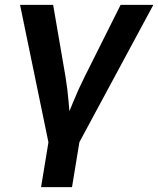

<svg xmlns="http://www.w3.org/2000/svg" viewBox="-20 -561 647 785"><path d="M179.2 26.4 62 -541H197.3L247.6 -248.5Q255.9 -198.2 260.3 -147Q264.6 -95.7 269 -43.5H237.8Q259.8 -95.7 280.5 -147Q301.3 -198.2 326.7 -248.5L473.1 -541H606.9L301.3 26.4ZM147.9 204.1 182.1 -3.9H308.6L274.4 204.1Z"/></svg>

Font: Inter 17pt SemiBold
Style: Italic
Weight: 600
Italic angle: -9.3988°
Version: Version 4.001;git-66647c0bb